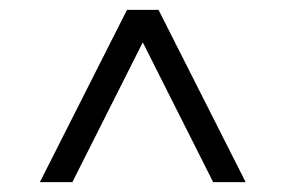

<svg xmlns="http://www.w3.org/2000/svg" viewBox="-20 -720 580 390"><path d="M61 -350 238 -700H302L479 -350H413L270 -634L127 -350Z"/></svg>

Font: Red Hat Text
Style: Regular
Weight: 400
Designer: Pentagram / MCKL
Foundry: Pentagram / MCKL
Version: Version 1.005; Red Hat Text